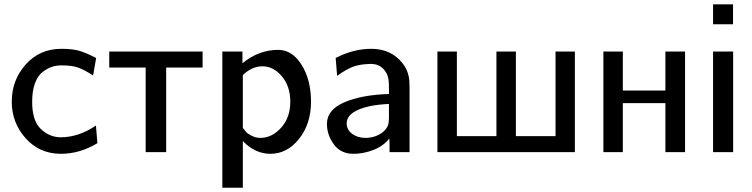

<svg xmlns="http://www.w3.org/2000/svg" viewBox="-20 -714 3527 901"><path d="M35.2 -236.8Q35.2 -337.9 100.6 -411.4Q166 -484.9 268.1 -484.9Q319.8 -484.9 351.3 -475.8Q382.8 -466.8 431.2 -441.9L417 -359.9Q375 -386.7 346.4 -397Q317.9 -407.2 268.1 -407.2Q244.1 -407.2 223.1 -400.1Q202.1 -393.1 179.7 -376Q157.2 -358.9 144 -323Q130.9 -287.1 130.9 -235.8Q130.9 -147 171.9 -108.4Q212.9 -69.8 265.1 -69.8Q349.1 -69.8 430.2 -125L437 -42Q354 7.8 266.1 7.8Q166 7.8 100.6 -64.9Q35.2 -137.7 35.2 -236.8Z M492.7 -397V-472.2H930.7V-397H759.8V0H663.6V-397Z M1023.4 167V-472.2H1117.7V-417Q1193.8 -480 1285.6 -480Q1351.6 -480 1395.5 -409.4Q1439.5 -338.9 1439.5 -236.8Q1439.5 -132.8 1383.5 -62.5Q1327.6 7.8 1248.5 7.8Q1177.7 7.8 1119.6 -51.8V167ZM1119.6 -113.8Q1130.9 -99.6 1135.7 -93.8Q1140.6 -87.9 1160.2 -77.4Q1179.7 -66.9 1201.7 -66.9Q1255.9 -66.9 1299.1 -114.5Q1342.3 -162.1 1342.3 -236.8Q1342.3 -308.6 1303 -355.7Q1263.7 -402.8 1211.4 -402.8Q1162.6 -402.8 1119.6 -361.8Z M1514.2 -132.8Q1514.2 -198.7 1595.7 -233.9Q1677.2 -269 1805.2 -272.9V-308.1Q1805.2 -349.1 1794.9 -368.2Q1771 -414.1 1720.2 -414.1Q1669.4 -413.1 1637.2 -401.1Q1605 -389.2 1562 -357.9L1555.2 -441.9Q1638.2 -484.9 1722.2 -484.9Q1797.4 -484.9 1846.7 -440.9Q1896 -397 1900.9 -335L1901.9 -301.8V0H1808.1V-36.1L1807.1 -64Q1779.3 -28.8 1732.7 -10.5Q1686 7.8 1638.2 7.8Q1579.1 7.8 1546.6 -36.6Q1514.2 -81.1 1514.2 -132.8ZM1606.9 -134.8Q1606.9 -105 1632.6 -85.9Q1658.2 -66.9 1695.3 -66.9Q1729.5 -66.9 1758.3 -82Q1787.1 -97.2 1799.3 -122.1Q1805.2 -135.3 1805.2 -163.1V-226.1Q1713.4 -222.2 1660.2 -198.5Q1606.9 -174.8 1606.9 -134.8Z M2032.7 0V-472.2H2124V-75.2H2309.6V-472.2H2400.9V-75.2H2586.9V-472.2H2677.7V0Z M2811.5 0V-472.2H2902.8V-289.1H3102.5V-472.2H3194.8V0H3102.5V-230H2902.8V0Z M3326.2 0V-472.2H3420.4V0ZM3326.2 -600.1V-693.8H3419.9V-600.1Z"/></svg>

Font: CMU Bright
Style: SemiBold
Weight: 600
Version: Version 0.7.0